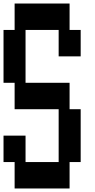

<svg xmlns="http://www.w3.org/2000/svg" viewBox="-20 -1050 540 1090"><path d="M63 20V-130H0V-280H125V-130H313V-430H63V-580H0V-880H63V-1030H375V-880H438V-730H313V-880H125V-580H375V-430H438V-130H375V20Z"/></svg>

Font: 2P VHS
Style: Regular
Weight: 400
Designer: CodeMan38
Foundry: CodeMan38
Version: Version 3.000